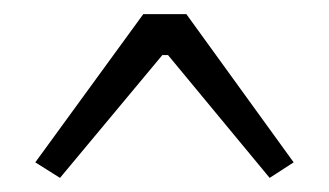

<svg xmlns="http://www.w3.org/2000/svg" viewBox="-20 -620 466 272"><path d="M396 -390 244 -600H183L30 -390L65 -368L210 -542H218L362 -368Z"/></svg>

Font: SnT
Style: Regular
Weight: 400
Designer: Natanael Gama
Version: Version 1.001;PS 001.001;hotconv 1.0.70;makeotf.lib2.5.58329